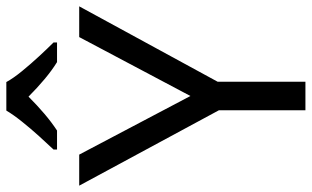

<svg xmlns="http://www.w3.org/2000/svg" viewBox="-209 -775 984 606"><g transform="rotate(-90 283.0 -472.0)"><path d="M283 -363 469 -714H566L328 -277V0H238V-273L0 -714H98ZM327 -944Q339 -922 361.5 -894.5Q384 -867 408.5 -840.5Q433 -814 452 -795V-784H390Q364 -800 336 -823.5Q308 -847 281 -874Q254 -847 227 -824Q200 -801 174 -784H114V-795Q133 -815 156.5 -841Q180 -867 202 -894.5Q224 -922 237 -944Z"/></g></svg>

Font: Noto Sans Pahawh Hmong
Style: Regular
Weight: 400
Designer: Monotype Design Team
Foundry: Monotype Imaging Inc.
Version: Version 2.001; ttfautohint (v1.8.4.7-5d5b)